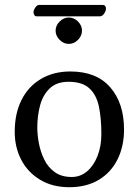

<svg xmlns="http://www.w3.org/2000/svg" viewBox="-20 -759 570 789"><path d="M40.5 -217.3Q40.5 -292.5 68.4 -348.1Q96.2 -403.8 148.2 -434.6Q200.2 -465.3 269 -465.3Q376.5 -465.3 433.1 -400.1Q489.7 -335 489.7 -226.6Q489.7 -157.7 462.9 -103.8Q436 -49.8 385.5 -19.8Q335 10.3 265.1 10.3Q195.3 10.3 144.8 -20.3Q94.2 -50.8 67.4 -102.3Q40.5 -153.8 40.5 -217.3ZM261.7 -422.9Q212.4 -422.9 184.1 -395.5Q155.8 -368.2 144.5 -325.2Q133.3 -282.2 133.3 -235.4Q133.3 -204.6 139.9 -169.7Q146.5 -134.8 161.9 -103.3Q177.2 -71.8 204.8 -51.8Q232.4 -31.7 274.4 -31.7Q310.5 -31.7 337.6 -54.7Q364.7 -77.6 380.6 -117.7Q396.5 -157.7 396.5 -207.5Q396.5 -272.5 386.5 -320.8Q376.5 -369.1 347.2 -396Q317.9 -422.9 261.7 -422.9ZM390.1 -691.9H131.3Q124 -691.9 120.8 -697.3Q117.7 -702.6 117.7 -708Q117.7 -717.3 125 -728Q132.3 -738.8 140.6 -738.8H400.4Q409.2 -738.8 412.4 -734.1Q415.5 -729.5 415.5 -724.1Q415.5 -714.4 408 -703.1Q400.4 -691.9 390.1 -691.9ZM208.5 -632.8Q208.5 -654.3 225.1 -670.7Q241.7 -687 262.7 -687Q284.2 -687 300.5 -670.7Q316.9 -654.3 316.9 -632.8Q316.9 -611.8 300.5 -595.2Q284.2 -578.6 262.7 -578.6Q241.7 -578.6 225.1 -595.2Q208.5 -611.8 208.5 -632.8Z"/></svg>

Font: Kurinto Seri
Style: Regular
Weight: 400
Designer: Kurinto was developed by Clint Goss from a range of fonts that are compatible with the SIL Open Font License Version 1.1
Foundry: Clinton F. Goss
Version: Version 2.196; July 25, 2020